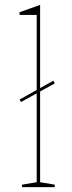

<svg xmlns="http://www.w3.org/2000/svg" viewBox="-20 -765 294 785"><path d="M66 -348 60 -358 198 -435 204 -424ZM144 -20 204 -10V0H70V-10L130 -20V-704H60V-715L144 -745Z"/></svg>

Font: Kalnia Thin
Style: Regular
Weight: 250
Designer: Frida Medrano
Foundry: Frida Medrano
Version: Version 1.105